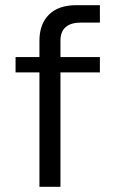

<svg xmlns="http://www.w3.org/2000/svg" viewBox="-20 -720 445 740"><path d="M293 -633Q213 -633 213 -563V-500H365V-441H213V0H132V-441H40V-500H132V-563Q132 -627 168.5 -663.5Q205 -700 274 -700H365V-633Z"/></svg>

Font: Fivo Sans Modern
Style: Regular
Weight: 400
Designer: Alexander Slobzheninov
Foundry: Alexander Slobzheninov
Version: 1.0